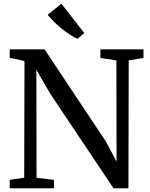

<svg xmlns="http://www.w3.org/2000/svg" viewBox="-20 -1007 802 1027"><path d="M32 0V-45L109.5 -56.5L111 -680Q99.5 -683 86 -686.2Q72.5 -689.5 59 -692.5Q45.5 -695.5 32 -697V-743H218.5L545.5 -251.5L603.5 -143L602.5 -684L517 -697V-743H747.5V-697L668.5 -684L667 0H587L248.5 -506L174.5 -634L175.5 -56L268.5 -45V0ZM394 -799.5Q376 -807.5 353.8 -822Q331.5 -836.5 309.2 -854.5Q287 -872.5 267.8 -891.5Q248.5 -910.5 235 -928L308.5 -987L431 -830L395 -799.5Z"/></svg>

Font: Merriweather 36pt
Style: Regular
Weight: 400
Designer: Eben Sorkin
Foundry: Eben Sorkin
Version: Version 2.100